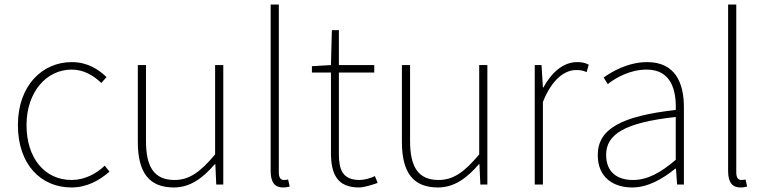

<svg xmlns="http://www.w3.org/2000/svg" viewBox="-20 -814 3381 847"><path d="M295 13C363 13 419 -18 463 -57L442 -83C405 -48 354 -20 296 -20C176 -20 97 -118 97 -262C97 -407 184 -507 296 -507C350 -507 392 -481 427 -448L450 -474C415 -507 368 -540 296 -540C169 -540 59 -439 59 -262C59 -88 161 13 295 13Z M747 13C820 13 875 -29 928 -90H930L934 0H965V-527H929V-133C864 -55 815 -20 750 -20C661 -20 624 -76 624 -192V-527H588V-188C588 -51 639 13 747 13Z M1228 13C1243 13 1249 11 1258 9L1251 -22C1240 -20 1236 -20 1232 -20C1218 -20 1210 -31 1210 -53V-794H1174V-59C1174 -8 1194 13 1228 13Z M1564 13C1582 13 1615 4 1646 -7L1634 -37C1615 -28 1587 -20 1567 -20C1490 -20 1475 -67 1475 -135V-494H1631V-527H1475V-681H1444L1440 -527L1356 -522V-494H1440V-140C1440 -48 1466 13 1564 13Z M1912 13C1985 13 2040 -29 2093 -90H2095L2099 0H2130V-527H2094V-133C2029 -55 1980 -20 1915 -20C1826 -20 1789 -76 1789 -192V-527H1753V-188C1753 -51 1804 13 1912 13Z M2339 0H2375V-364C2416 -468 2474 -505 2521 -505C2542 -505 2551 -503 2568 -496L2577 -529C2559 -538 2544 -540 2526 -540C2463 -540 2412 -492 2377 -428H2375L2369 -527H2339Z M2769 13C2839 13 2905 -26 2959 -70H2962L2967 0H2997V-341C2997 -448 2959 -540 2835 -540C2749 -540 2676 -496 2643 -472L2661 -443C2695 -470 2758 -507 2833 -507C2942 -507 2964 -414 2961 -329C2724 -302 2617 -247 2617 -130C2617 -30 2687 13 2769 13ZM2772 -20C2708 -20 2654 -50 2654 -131C2654 -220 2732 -273 2961 -298V-109C2892 -50 2835 -20 2772 -20Z M3246 13C3261 13 3267 11 3276 9L3269 -22C3258 -20 3254 -20 3250 -20C3236 -20 3228 -31 3228 -53V-794H3192V-59C3192 -8 3212 13 3246 13Z"/></svg>

Font: Harano Aji Gothic K1 ExtraLight
Style: Regular
Weight: 250
Foundry: Masamichi Hosoda
Version: HaranoAjiGothicK1-ExtraLight version 20230610;ttx 4.39.4